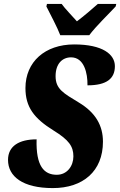

<svg xmlns="http://www.w3.org/2000/svg" viewBox="-20 -951 614 981"><path d="M288 -771H436C471 -818 536 -880 571 -918L574 -931H480C457 -910 405 -866 373 -842C352 -866 310 -909 295 -931H220L217 -918C236 -880 274 -809 288 -771ZM250 10C404 10 506 -76 506 -227C506 -310 468 -376 383 -427C304 -475 264 -496 264 -562C264 -626 299 -658 343 -658C410 -658 428 -577 427 -515C526 -515 567 -550 567 -613C567 -673 505 -724 359 -724C210 -724 110 -635 110 -501C110 -404 154 -346 254 -284C332 -236 355 -203 355 -152C355 -104 324 -58 270 -58C205 -58 163 -102 167 -239C78 -239 21 -205 21 -134C21 -50 95 10 250 10Z"/></svg>

Font: Noto Serif Condensed Black
Style: Italic
Weight: 900
Width: 3
Italic angle: -12°
Designer: Monotype Design Team
Foundry: Monotype Imaging Inc.
Version: Version 2.013